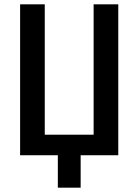

<svg xmlns="http://www.w3.org/2000/svg" viewBox="-20 -718 640 888"><path d="M247.5 150V0H73V-698H187V-95H413V-698H527V0H353V150Z"/></svg>

Font: Lilex Medium
Style: Regular
Weight: 500
Designer: Mike Abbink, Paul van der Laan, Pieter van Rosmalen, Mikhael Khrustik
Foundry: Mikhael Khrustik
Version: Version 1.100